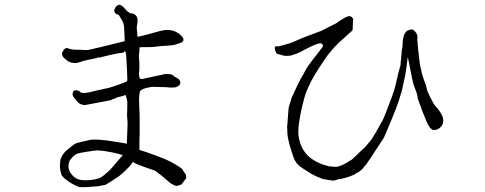

<svg xmlns="http://www.w3.org/2000/svg" viewBox="-20 -762 2040 807"><path d="M496 -110Q478 -116 449 -122Q413 -129 392 -130Q380 -130 344 -124Q311 -119 304 -116Q292 -111 278 -94Q272 -88 269 -76Q267 -66 268 -58Q269 -49 274 -39Q283 -26 289 -20Q303 -9 314 -7Q331 -3 358 -5Q380 -7 397 -13Q406 -16 420 -28Q436 -41 448 -54Q476 -86 496 -110ZM622 -113Q664 -97 672 -94Q699 -82 719 -70Q745 -54 747 -50Q751 -41 761 -29Q762 -27 763 -15Q763 -12 755 -3Q744 13 741 14Q737 15 725 19Q720 21 709 15Q696 9 687 0Q682 -5 659 -24Q632 -44 631 -45Q546 -73 540 -81Q540 -82 539 -82Q526 -64 522 -60Q492 -29 475 -18Q432 11 422 15Q420 16 391 21Q381 22 349 24Q325 26 314 24Q310 24 286 12Q275 6 255 -9Q243 -18 238 -29Q234 -38 232 -58Q231 -73 234 -90Q237 -102 244 -112Q252 -124 262 -132Q302 -165 308 -162Q313 -164 359 -174Q389 -179 467 -166Q512 -159 512 -158Q513 -156 513 -158Q515 -195 516 -232Q516 -240 516 -248Q515 -260 514 -279Q514 -295 515 -309Q515 -316 515 -323Q515 -329 515 -334Q515 -339 512 -349Q508 -364 506 -363Q501 -359 482 -355Q472 -353 472 -353Q469 -350 466 -349Q448 -344 447 -341L335 -320Q332 -320 320 -324Q311 -327 304 -336Q296 -345 291 -352Q285 -359 285 -366Q285 -371 288 -377Q291 -384 298 -382Q301 -382 304 -382Q306 -381 308 -381Q313 -381 316 -376Q318 -374 322 -373Q325 -371 330 -371Q341 -371 355 -374Q373 -378 384 -381L434 -392Q447 -395 466 -402Q482 -407 497 -413Q511 -418 514 -421Q516 -424 515 -434Q514 -460 514 -465L511 -521Q509 -546 505 -547Q504 -547 504 -546Q496 -539 495 -540Q482 -541 406 -522Q400 -520 399 -520Q395 -522 391 -520Q385 -517 377 -516Q332 -507 328 -505Q306 -497 297 -497L285 -498Q279 -498 267 -504Q254 -512 246 -522Q240 -529 241 -538Q241 -542 246 -549Q250 -556 254 -558Q256 -560 262 -560Q267 -559 275 -556Q288 -553 297 -553Q316 -553 317 -553Q339 -550 355 -553Q398 -563 403 -564Q454 -577 504 -589V-597L502 -642Q501 -664 493 -676Q485 -689 483 -693Q479 -702 470 -702Q468 -702 463 -709Q461 -712 460 -716Q460 -723 466 -732Q472 -740 480 -742Q484 -743 490 -739Q495 -736 499 -732Q505 -726 509 -721Q513 -716 516 -714Q518 -713 521 -711Q522 -710 525 -707Q527 -706 532 -706Q536 -706 540 -704Q545 -703 551 -697Q557 -691 558 -681Q558 -676 558 -671Q558 -667 557 -660Q556 -656 555 -651Q555 -648 555 -642Q557 -621 558 -607Q583 -612 621 -623Q641 -629 650 -631Q665 -634 669 -635Q685 -637 691 -636Q708 -633 711 -632Q720 -628 732 -621Q738 -616 747 -606Q752 -600 751 -593Q750 -588 744 -584Q737 -581 722 -576Q708 -571 683 -570Q658 -569 645 -567Q622 -564 611 -564Q567 -564 566 -563Q566 -563 566 -559Q567 -555 566 -550Q566 -545 565 -539Q564 -534 564 -530Q563 -526 564 -521Q568 -481 564 -451Q563 -447 567 -435Q569 -429 577 -430Q581 -431 583 -431Q587 -432 591 -433L615 -438L675 -451Q698 -451 703 -448Q713 -439 726 -433Q731 -431 733 -427Q738 -419 738 -417Q738 -405 729 -400Q719 -394 709 -394Q684 -394 684 -395Q683 -396 657 -396L623 -397Q615 -397 603 -394Q576 -389 568 -378Q566 -374 567 -374Q569 -371 567 -369Q566 -367 565 -357Q564 -344 565 -328L566 -298Q567 -295 567 -253Q567 -220 567 -200Q566 -193 566 -154Q566 -143 566 -132Q595 -123 622 -113Z M1442 -693Q1444 -694 1450 -694L1455 -693Q1462 -686 1465 -683Q1463 -675 1463 -658Q1462 -640 1462 -635Q1439 -614 1417 -594Q1390 -571 1363 -537Q1356 -530 1322 -478Q1300 -444 1287 -419Q1266 -377 1259 -350Q1245 -299 1237 -248Q1232 -209 1235 -190Q1239 -160 1253 -135Q1271 -105 1297 -90Q1304 -86 1314 -80H1315Q1326 -74 1339 -70Q1358 -64 1362 -63Q1372 -62 1386 -61Q1409 -58 1458 -91H1459Q1497 -128 1514 -143Q1519 -148 1528 -160Q1533 -165 1543 -178Q1549 -188 1555 -198Q1560 -205 1565 -215Q1570 -225 1575 -233V-234H1576L1582 -246Q1584 -248 1586.5 -252.5Q1589 -257 1592.5 -265.5Q1596 -274 1599.5 -282.5Q1603 -291 1609.5 -308.5Q1616 -326 1622 -341Q1639 -385 1645 -415Q1654 -456 1655 -458L1663 -486L1669 -552Q1673 -567 1672 -572Q1673 -628 1697 -635L1707 -638Q1714 -640 1721 -633Q1730 -624 1732 -619Q1736 -609 1734 -600Q1733 -596 1735 -585L1737 -558Q1740 -539 1741 -523Q1744 -489 1750 -469Q1754 -444 1770 -405Q1776 -380 1777 -377Q1790 -349 1804 -324Q1816 -310 1823 -301Q1834 -286 1837 -279Q1842 -270 1843 -259Q1844 -249 1841 -242Q1839 -234 1831 -227Q1826 -221 1817 -218V-217Q1815 -216 1806 -216H1798Q1791 -221 1787 -226Q1780 -235 1774 -248Q1772 -252 1762 -278Q1758 -285 1749 -312Q1738 -340 1736 -347Q1735 -365 1725 -388Q1717 -407 1713 -428L1694 -523L1688 -477Q1685 -454 1683 -445Q1670 -383 1669 -380Q1654 -329 1643 -302Q1619 -241 1594 -184Q1591 -180 1543 -106Q1534 -92 1524 -78Q1515 -65 1504 -53Q1499 -47 1489 -40L1482 -36L1479 -35Q1475 -32 1472 -30L1471 -29Q1470 -29 1449 -20Q1443 -18 1430 -14Q1423 -12 1417 -11Q1409 -9 1407 -9L1405 -10L1404 -9Q1385 -2 1378 -3L1345 -8Q1336 -9 1311 -20Q1287 -31 1270 -43Q1251 -55 1244 -60Q1224 -75 1216 -95Q1207 -119 1198 -150Q1190 -178 1188 -200Q1186 -234 1188 -241V-242L1193 -308Q1194 -314 1207 -354Q1211 -364 1229 -401Q1242 -429 1255 -450Q1269 -477 1276 -486Q1293 -510 1311 -532Q1336 -564 1337 -566V-567Q1338 -578 1328 -580Q1313 -581 1264 -555Q1241 -542 1233 -539Q1213 -531 1200 -528L1178 -527L1158 -532Q1143 -535 1141 -539Q1135 -552 1135 -561Q1136 -565 1136 -567Q1152 -567 1155 -568Q1184 -576 1187 -577H1188Q1204 -581 1227 -592Q1247 -601 1268 -609Q1289 -617 1303 -622Q1330 -632 1332 -633L1361 -648L1391 -663Q1398 -667 1415 -679Q1431 -689 1432 -689Q1438 -692 1442 -693Z"/></svg>

Font: ToneOZ-Pinyin-Tsuipita-TC
Style: Regular
Weight: 400
Designer: ÂÆ£ÂøóÂáåJeffrey Xuan(jeffreyx@gmail.com, ToneOZ.com) ÈòøÂù§(cjkFonts)
Foundry: ToneOZ
Version: Version 0.24071